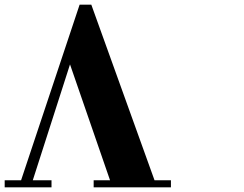

<svg xmlns="http://www.w3.org/2000/svg" viewBox="-20 -739 1040 820"><path d="M279 -464 120 31H200V61H0V31H70L320 -719H370L640 31H710V61H380V31H450Z"/></svg>

Font: Cafe24 ClassicType
Style: Regular
Weight: 400
Designer: Cafe24 thkim, hmlim, mnelim & 4IR
Foundry: Cafe24
Version: Version 1.000